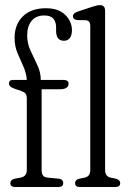

<svg xmlns="http://www.w3.org/2000/svg" viewBox="-20 -750 515 770"><path d="M147 -68Q147 -54.5 152 -46.8Q157 -39 172.5 -37.5L215 -33.5Q233.5 -31.5 233.5 -15.5Q233.5 0 214 0H41Q21.5 0 21.5 -15.5Q21.5 -29 39 -33.5L62 -37.5Q87.5 -42 87.5 -68.5V-354Q87.5 -369 82 -375.2Q76.5 -381.5 60.5 -387L39 -394Q25.5 -399 20.8 -404Q16 -409 16 -415.5Q16 -429.5 32.5 -429.5H87.5Q85.5 -458 73.5 -484Q61.5 -510 50 -537.5Q38.5 -565 38.5 -598Q38.5 -651.5 71.5 -684.2Q104.5 -717 164 -717Q214.5 -717 241.5 -690.5Q268.5 -664 268.5 -629Q268.5 -608 259.8 -597.2Q251 -586.5 236.5 -586.5Q205 -586.5 205 -626.5V-640Q205 -662.5 193.8 -675.2Q182.5 -688 158 -688Q124.5 -688 106.8 -666.5Q89 -645 89 -607.5Q89 -575.5 102.8 -546.2Q116.5 -517 130 -488.5Q143.5 -460 143.5 -429.5H233.5Q255 -429.5 255 -415Q255 -392 220 -392H147ZM401.5 -706.5V-68Q401.5 -42 424.5 -37.5L446.5 -33Q462 -28 462 -15.5Q462 0 442.5 0H300.5Q281 0 281 -15.5Q281 -28 296.5 -33L319 -37.5Q342 -42 342 -68V-644Q342 -657 337.8 -662.5Q333.5 -668 323.5 -669L288.5 -669.5Q272.5 -672.5 272.5 -685Q272.5 -697 291.5 -703.5L347.5 -722Q361 -726.5 368 -728Q375 -729.5 381 -729.5Q401.5 -729.5 401.5 -706.5Z"/></svg>

Font: Fraunces 144pt S100 Light
Style: Regular
Weight: 300
Version: Version 1.000; ttfautohint (v1.8.3)